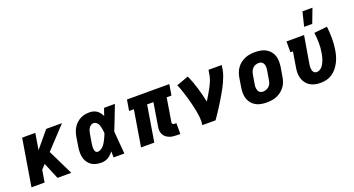

<svg xmlns="http://www.w3.org/2000/svg" viewBox="-48 -1376 3696 2002"><g transform="rotate(-20 1800.0 -375.0)"><path d="M335 0 259 -182 214 -134 192 0H46L132 -520H278L248 -339L399 -520H574L351 -281L488 0Z M822 8Q792 8 763 1.5Q734 -5 710.5 -21.5Q687 -38 671.5 -62.5Q656 -87 649.5 -115.5Q643 -144 644 -174.5Q645 -205 650 -235L666 -335Q670 -360 678.5 -385.5Q687 -411 701 -433.5Q715 -456 735.5 -475Q756 -494 780.5 -506.5Q805 -519 830.5 -523.5Q856 -528 881 -528Q904 -528 925 -522Q946 -516 962.5 -504Q979 -492 992 -475Q1005 -458 1013 -439Q1020 -459 1026.5 -479.5Q1033 -500 1041 -520H1161Q1135 -452 1109 -384.5Q1083 -317 1056 -250Q1062 -187 1066.5 -124.5Q1071 -62 1077 0H957Q957 -17 957 -33.5Q957 -50 957 -67Q944 -51 929.5 -37Q915 -23 897.5 -12.5Q880 -2 860.5 3Q841 8 822 8ZM823 -112Q839 -112 856 -121Q873 -130 885.5 -143.5Q898 -157 907.5 -172.5Q917 -188 925 -204Q933 -220 940.5 -236.5Q948 -253 954 -269Q953 -284 951.5 -298.5Q950 -313 947 -327Q944 -341 940 -355Q936 -369 928.5 -380.5Q921 -392 908.5 -400Q896 -408 881 -408Q866 -408 852 -398.5Q838 -389 829.5 -375Q821 -361 817 -346Q813 -331 810 -316L793 -216Q792 -205 790.5 -194.5Q789 -184 789 -174Q789 -164 790 -154Q791 -144 794 -134.5Q797 -125 804.5 -118.5Q812 -112 823 -112Z M1655 8Q1633 8 1611.5 5Q1590 2 1571 -6Q1552 -14 1536 -27.5Q1520 -41 1511 -59.5Q1502 -78 1500.5 -99.5Q1499 -121 1503 -144L1545 -400H1475L1409 0H1262L1328 -400H1275L1295 -520H1765L1745 -400H1692L1650 -144Q1648 -137 1648.5 -131Q1649 -125 1653 -120.5Q1657 -116 1663 -114Q1669 -112 1675 -112H1695V8Z M1942 0Q1949 -43 1944.5 -85Q1940 -127 1932 -167.5Q1924 -208 1914 -248Q1904 -288 1892.5 -327Q1881 -366 1868 -404.5Q1855 -443 1839 -480L1973 -528Q2006 -454 2029.5 -375.5Q2053 -297 2070 -215Q2089 -246 2107.5 -276.5Q2126 -307 2142.5 -338.5Q2159 -370 2172.5 -402.5Q2186 -435 2191 -468L2200 -520H2347L2338 -468Q2333 -437 2321.5 -406Q2310 -375 2296.5 -345Q2283 -315 2267 -285.5Q2251 -256 2234 -227Q2217 -198 2199.5 -169Q2182 -140 2164 -112Q2146 -84 2127 -56Q2108 -28 2089 0Z M2657 8Q2625 8 2593.5 2.5Q2562 -3 2535.5 -18Q2509 -33 2490 -56.5Q2471 -80 2462 -109Q2453 -138 2452.5 -170.5Q2452 -203 2458 -235L2474 -335Q2479 -362 2489 -389Q2499 -416 2516 -439Q2533 -462 2556.5 -480Q2580 -498 2607 -509Q2634 -520 2661 -524Q2688 -528 2716 -528Q2748 -528 2779.5 -522.5Q2811 -517 2837.5 -502Q2864 -487 2883.5 -463.5Q2903 -440 2912 -411Q2921 -382 2921 -349.5Q2921 -317 2916 -285L2899 -185Q2895 -158 2885 -131Q2875 -104 2857.5 -81Q2840 -58 2816.5 -40Q2793 -22 2766.5 -11Q2740 0 2712.5 4Q2685 8 2657 8ZM2659 -112Q2676 -112 2694 -118.5Q2712 -125 2725.5 -138.5Q2739 -152 2746 -169.5Q2753 -187 2755 -204L2772 -304Q2774 -316 2775 -328.5Q2776 -341 2774.5 -352.5Q2773 -364 2768.5 -374.5Q2764 -385 2756.5 -393Q2749 -401 2737.5 -404.5Q2726 -408 2714 -408Q2697 -408 2679 -401.5Q2661 -395 2648 -381.5Q2635 -368 2628 -350.5Q2621 -333 2618 -316L2601 -216Q2599 -204 2598 -191.5Q2597 -179 2599 -167.5Q2601 -156 2605 -145.5Q2609 -135 2616.5 -127Q2624 -119 2635.5 -115.5Q2647 -112 2659 -112Z M3253 8Q3221 8 3191.5 1.5Q3162 -5 3137 -20.5Q3112 -36 3094.5 -60Q3077 -84 3068.5 -112.5Q3060 -141 3060 -172.5Q3060 -204 3066 -235L3093 -400H3065V-520H3260L3209 -216Q3207 -204 3206 -193Q3205 -182 3206 -171Q3207 -160 3209.5 -149.5Q3212 -139 3218 -130Q3224 -121 3233.5 -116.5Q3243 -112 3254 -112Q3272 -112 3288.5 -121.5Q3305 -131 3316.5 -146Q3328 -161 3336.5 -177.5Q3345 -194 3351 -211Q3357 -228 3361 -245.5Q3365 -263 3368 -280Q3378 -337 3377 -393.5Q3376 -450 3369 -505L3514 -520Q3521 -457 3522 -392.5Q3523 -328 3512 -263Q3507 -230 3497.5 -197.5Q3488 -165 3472.5 -134Q3457 -103 3434.5 -75.5Q3412 -48 3382.5 -28Q3353 -8 3319.5 0Q3286 8 3253 8ZM3290 -600 3329 -758H3440L3380 -600Z"/></g></svg>

Font: Iosevka Etoile Heavy
Style: Italic
Weight: 900
Italic angle: -9°
Designer: Belleve Invis
Foundry: Belleve Invis
Version: Version 22.1.2; ttfautohint (v1.8.4)